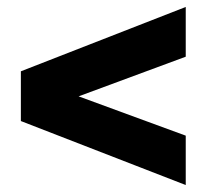

<svg xmlns="http://www.w3.org/2000/svg" viewBox="-20 -537 613 552"><path d="M514 -5 40 -189V-332L514 -517V-374L206 -260L514 -147Z"/></svg>

Font: Archivo Condensed Black
Style: Regular
Weight: 900
Width: 3
Designer: Hector Gatti
Foundry: Omnibus-Type
Version: Version 2.001